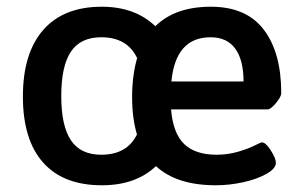

<svg xmlns="http://www.w3.org/2000/svg" viewBox="-20 -550 911 577"><path d="M767.1 -122.1Q778.8 -122.1 793.9 -97.9Q809.1 -73.7 809.1 -61Q809.1 -43.5 781 -27.6Q752.9 -11.7 711.2 -2.4Q669.4 6.8 628.9 6.8Q510.7 6.8 448.7 -50.8Q388.2 6.8 286.1 6.8Q170.4 6.8 109.6 -61.5Q48.8 -129.9 48.8 -259.8Q48.8 -390.1 109.9 -460Q170.9 -529.8 286.1 -529.8Q385.7 -529.8 446.8 -471.2Q505.9 -529.8 613.8 -529.8Q720.2 -529.8 772.7 -460.9Q825.2 -392.1 825.2 -270Q825.2 -259.3 809.3 -240.2Q793.5 -221.2 784.2 -221.2H494.1Q500 -149.4 533.4 -117.2Q566.9 -85 630.9 -85Q665 -85 696 -94.2Q727.1 -103.5 745.4 -112.8Q763.7 -122.1 767.1 -122.1ZM284.2 -85Q361.8 -85 391.6 -146Q377 -194.8 377 -257.8Q377 -323.2 392.1 -375.5Q362.3 -438 284.2 -438Q222.2 -438 193.1 -394.8Q164.1 -351.6 164.1 -261.2Q164.1 -171.9 193.1 -128.4Q222.2 -85 284.2 -85ZM612.8 -438Q507.8 -438 495.1 -305.2H711.9Q711.9 -369.6 687 -403.8Q662.1 -438 612.8 -438Z"/></svg>

Font: Asap Symbol
Style: Regular
Weight: 900
Designer: Tania Quindós, Elena González Miranda, Marcela Romero, Pablo Cosgaya
Foundry: Omnibus-Type
Version: Version 1.000;PS 001.000;hotconv 1.0.70;makeotf.lib2.5.58329